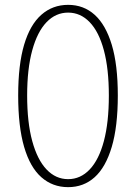

<svg xmlns="http://www.w3.org/2000/svg" viewBox="-20 -759 561 792"><path d="M261 13Q197 13 150.5 -28Q104 -69 79.5 -153Q55 -237 55 -365Q55 -492 79.5 -574.5Q104 -657 150.5 -698Q197 -739 261 -739Q325 -739 370.5 -698Q416 -657 441 -574.5Q466 -492 466 -365Q466 -237 441 -153Q416 -69 370.5 -28Q325 13 261 13ZM261 -20Q312 -20 350 -60Q388 -100 408.5 -177Q429 -254 429 -365Q429 -475 408.5 -551.5Q388 -628 350 -667.5Q312 -707 261 -707Q210 -707 172 -667.5Q134 -628 113 -551.5Q92 -475 92 -365Q92 -254 113 -177Q134 -100 172 -60Q210 -20 261 -20Z"/></svg>

Font: Noto Sans HK Thin
Style: Regular
Weight: 100
Designer: Ryoko NISHIZUKA 西塚涼子 (kana, bopomofo & ideographs); Paul D. Hunt (Latin, Greek & Cyrillic); Sandoll Communications 산돌커뮤니
Foundry: Adobe
Version: Version 2.004-H2;hotconv 1.0.118;makeotfexe 2.5.65603